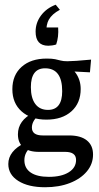

<svg xmlns="http://www.w3.org/2000/svg" viewBox="-20 -620 420 811"><path d="M176.3 -114.7Q110.4 -114.7 71.3 -149.4Q32.2 -184.1 32.2 -243.2Q32.2 -302.7 71.3 -337.6Q110.4 -372.6 177.2 -372.6Q215.8 -372.6 248.3 -356Q280.8 -339.4 300.8 -310.3Q320.8 -281.2 320.8 -244.1Q320.8 -184.6 281.7 -149.7Q242.7 -114.7 176.3 -114.7ZM182.6 -155.8Q242.7 -155.8 242.7 -234.9Q242.7 -331.5 170.4 -331.5Q110.4 -331.5 110.4 -252Q110.4 -205.6 129.2 -180.7Q147.9 -155.8 182.6 -155.8ZM359.9 -314.5 248 -320.3 177.2 -372.6Q200.2 -372.6 212.9 -369.9Q225.6 -367.2 236.3 -364.3Q247.1 -361.3 264.2 -361.3Q276.4 -361.3 302.5 -363Q328.6 -364.7 364.7 -368.2ZM170.4 170.9Q99.6 170.9 57.4 144.3Q15.1 117.7 15.1 72.8Q15.1 17.6 85.9 -17.1L113.3 -1.5Q83 22.5 83 56.6Q83 90.8 109.9 108.9Q136.7 127 186.5 127Q239.3 127 270.3 107.7Q301.3 88.4 301.3 55.7Q301.3 21.5 255.4 21.5H144Q101.6 21.5 78.6 2.4Q55.7 -16.6 55.7 -52.7Q55.7 -111.3 121.1 -144L150.9 -139.2Q114.7 -112.3 114.7 -81.1Q114.7 -47.9 160.6 -47.9H272Q320.8 -47.9 346.9 -26.9Q373 -5.9 373 32.7Q373 72.8 346.9 104Q320.8 135.3 275.1 153.1Q229.5 170.9 170.4 170.9ZM215.3 -600.1 232.9 -578.6Q199.7 -561 186 -536.6Q175.3 -517.1 175.3 -483.9L154.8 -503.9H225.6Q228.5 -464.4 217.3 -432.1Q210.4 -429.7 200.9 -428.2Q191.4 -426.8 184.1 -426.8Q130.4 -426.8 130.4 -486.3Q130.4 -523.9 153.3 -554.7Q176.3 -585.4 215.3 -600.1Z"/></svg>

Font: Markazi Text
Style: Regular
Weight: 400
Designer: Borna Izadpanah (Arabic designer), Fiona Ross (Arabic design director) and Florian Runge (Latin designer)
Foundry: Borna Izadpanah and Florian Runge
Version: Version 1.000